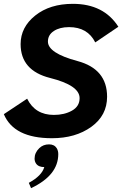

<svg xmlns="http://www.w3.org/2000/svg" viewBox="-25 -710 660 1006"><path d="M247.1 14.2Q47.9 14.2 -4.9 -111.8L117.2 -192.9Q159.2 -107.9 257.3 -107.9Q312.5 -107.9 352.3 -130.4Q392.1 -152.8 392.1 -195.8Q392.1 -262.7 237.5 -301.5Q83 -340.3 83 -479Q83 -567.4 159.7 -628.7Q236.3 -689.9 356.9 -689.9Q518.6 -689.9 595.2 -569.8L474.1 -487.8Q434.1 -567.9 336.9 -567.9Q288.1 -567.9 257.1 -547.6Q226.1 -527.3 226.1 -492.2Q226.1 -431.6 381.1 -390.1Q536.1 -348.6 536.1 -203.1Q536.1 -105 453.4 -45.4Q370.6 14.2 247.1 14.2ZM137.7 275.9 126 248Q194.3 210.9 207 165.5Q176.3 165.5 163.6 146.5Q156.2 135.3 156.2 121.1Q156.2 90.3 180.7 66.4Q201.2 46.4 231.9 46.4Q259.8 46.4 272.5 66.9Q280.3 80.1 280.3 97.7Q280.3 208.5 137.7 275.9Z"/></svg>

Font: Cadman
Style: Bold Italic
Weight: 700
Italic angle: -12°
Designer: Paul James MIller
Foundry: High-Logic / Made with FontCreator
Version: Version 2.114;March 28, 2021;FontCreator 13.0.0.2683 64-bit